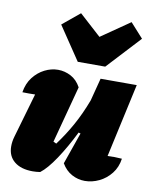

<svg xmlns="http://www.w3.org/2000/svg" viewBox="-88 -860 750 936"><g transform="rotate(10 286.5 -392.0)"><path d="M281 -58 336 -215 326 -218Q288 -141 248 -81Q208 -21 175 4Q156 7 138 7Q80 7 47 -20Q14 -47 14 -95Q14 -119 21 -143L85 -364Q54 -363 22 -364Q29 -408 52.5 -438.5Q76 -469 108.5 -485.5Q141 -502 175 -502Q208 -502 238.5 -486Q269 -470 288 -435L213 -153Q220 -149 228 -146Q268 -200 299.5 -257Q331 -314 357 -383L386 -495H565L485 -130Q519 -132 556 -129Q550 -86 525.5 -55Q501 -24 466.5 -7.5Q432 9 396 9Q362 9 331.5 -7.5Q301 -24 281 -58ZM262 -557 151 -722 237 -793 345 -695 487 -793 551 -722 398 -557Z"/></g></svg>

Font: Piazzolla Black
Style: Italic
Weight: 900
Italic angle: -11.3°
Designer: Juan Pablo del Peral
Foundry: Huerta Tipografica
Version: Version 1.330